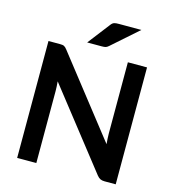

<svg xmlns="http://www.w3.org/2000/svg" viewBox="-132 -1038 1033 1147"><g transform="rotate(15 385.0 -465.0)"><path d="M151 -723Q159.5 -723 165.8 -722.2Q172 -721.5 176.8 -719.2Q181.5 -717 186 -712.8Q190.5 -708.5 196 -701.5L575 -217.5Q573.5 -235 572.5 -252Q571.5 -269 571.5 -283.5V-723H690V0H621Q605 0 594.2 -5.2Q583.5 -10.5 573.5 -23L196 -504.5Q197.5 -488.5 198.2 -472.8Q199 -457 199 -444V0H80.5V-723ZM599.5 -930.5 437.5 -787.5Q427.5 -778.5 418.5 -776.5Q409.5 -774.5 395.5 -774.5H306L410.5 -910Q415.5 -917 420.5 -921.2Q425.5 -925.5 431.5 -927.5Q437.5 -929.5 444.8 -930Q452 -930.5 462 -930.5Z"/></g></svg>

Font: Lato
Style: Bold
Weight: 700
Designer: Lukasz Dziedzic
Foundry: tyPoland Lukasz Dziedzic
Version: Version 2.007; 2014-02-27